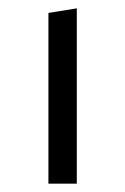

<svg xmlns="http://www.w3.org/2000/svg" viewBox="-20 -440 300 460"><path d="M96 -409 164 -420V0H96Z"/></svg>

Font: LXGW Bright GB
Style: Regular
Weight: 400
Designer: Christian Thalmann (Catharsis Fonts)
Foundry: LXGW / Christian Thalmann (Catharsis Fonts) / Fontworks Inc.
Version: Version 5.510